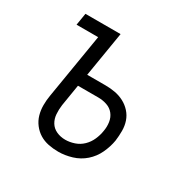

<svg xmlns="http://www.w3.org/2000/svg" viewBox="-126 -637 752 762"><g transform="rotate(30 250.0 -256.0)"><path d="M235 8Q211 8 189 3.5Q167 -1 149 -12Q131 -23 117.5 -40.5Q104 -58 98 -79Q92 -100 92 -123Q92 -146 96 -169L145 -465H46L55 -520H216L182 -314H266Q289 -314 310.5 -310Q332 -306 351 -296Q370 -286 384.5 -270Q399 -254 406 -233.5Q413 -213 413 -190Q413 -167 410 -144Q405 -114 391 -84Q377 -54 352.5 -32.5Q328 -11 296.5 -1.5Q265 8 235 8ZM235 -47Q255 -47 276 -54Q297 -61 313 -76.5Q329 -92 338 -112.5Q347 -133 350 -153Q354 -174 351 -194.5Q348 -215 336 -230Q324 -245 305 -251.5Q286 -258 265 -258H172L156 -160Q153 -139 154.5 -118Q156 -97 166 -80.5Q176 -64 194.5 -55.5Q213 -47 235 -47Z"/></g></svg>

Font: Iosevka Term Curly Light
Style: Italic
Weight: 300
Italic angle: -9°
Designer: Belleve Invis
Foundry: Belleve Invis
Version: Version 32.3.0